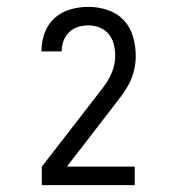

<svg xmlns="http://www.w3.org/2000/svg" viewBox="-20 -863 515 560"><path d="M102 -323V-377L260 -581Q270 -594 280.5 -607.5Q291 -621 299 -636Q307 -651 311.5 -667Q316 -683 316 -700Q316 -717 312 -733.5Q308 -750 297.5 -763Q287 -776 271 -782.5Q255 -789 238 -789Q223 -789 208 -784.5Q193 -780 182 -769.5Q171 -759 165.5 -744.5Q160 -730 160 -714V-713H101V-715Q101 -742 110.5 -767.5Q120 -793 139.5 -810.5Q159 -828 185 -835.5Q211 -843 238 -843Q266 -843 293.5 -834Q321 -825 340.5 -804.5Q360 -784 368 -756Q376 -728 376 -700Q376 -679 371 -658Q366 -637 356 -618Q346 -599 333 -582Q320 -565 307 -548L175 -377H373V-323Z"/></svg>

Font: Iosevka QP Light
Style: Regular
Weight: 300
Designer: Belleve Invis
Foundry: Belleve Invis
Version: Version 20.0.0; ttfautohint (v1.8.4)